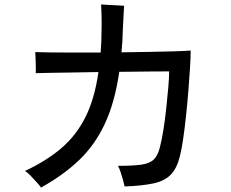

<svg xmlns="http://www.w3.org/2000/svg" viewBox="-20 -817 1040 866"><path d="M165 29Q159 20 145.5 5Q132 -10 118 -24.5Q104 -39 93 -46Q189 -91 256.5 -148.5Q324 -206 365.5 -289Q407 -372 424 -492Q363 -491 306 -490Q249 -489 205.5 -488.5Q162 -488 141 -487Q142 -495 141.5 -514.5Q141 -534 140.5 -553.5Q140 -573 139 -582Q164 -581 209 -580.5Q254 -580 312 -580Q370 -580 434 -580Q436 -604 437 -629.5Q438 -655 438 -682Q439 -715 438 -749Q437 -783 436 -797Q446 -796 466 -795Q486 -794 507 -793Q528 -792 540 -791Q539 -781 538 -762Q537 -743 536 -722Q535 -701 534 -684Q533 -631 528 -581Q595 -582 656 -583Q717 -584 765.5 -585.5Q814 -587 840 -589Q840 -558 837 -510Q834 -462 829.5 -406Q825 -350 819 -293.5Q813 -237 806 -189.5Q799 -142 791 -111Q778 -58 750.5 -29.5Q723 -1 673 10Q623 21 542 24Q540 13 535 -5Q530 -23 524 -41Q518 -59 512 -69Q581 -69 618.5 -74.5Q656 -80 674 -98Q692 -116 701 -152Q709 -182 716.5 -228Q724 -274 729.5 -325.5Q735 -377 739 -422Q743 -467 743 -495Q719 -495 657 -494.5Q595 -494 518 -493Q498 -356 453.5 -260Q409 -164 337.5 -95.5Q266 -27 165 29Z"/></svg>

Font: Zen Kaku Gothic Antique Medium
Style: Regular
Weight: 500
Designer: Yoshimichi Ohira
Foundry: Positype
Version: Version 1.002